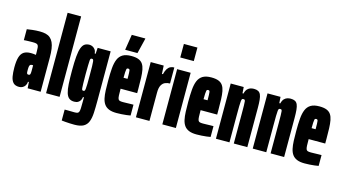

<svg xmlns="http://www.w3.org/2000/svg" viewBox="-98 -1125 3082 1713"><g transform="rotate(15 1443.0 -268.5)"><path d="M97 8Q60 8 42 -12Q24 -32 18 -67.5Q12 -103 12 -150Q12 -208 22.5 -243.5Q33 -279 57 -295Q81 -311 122 -311Q129 -311 136 -310.5Q143 -310 149.5 -309.5Q156 -309 161 -308Q166 -307 169 -307V-332Q169 -358 167.5 -373.5Q166 -389 160.5 -396.5Q155 -404 143.5 -406.5Q132 -409 111 -409Q94 -409 78.5 -408.5Q63 -408 51 -407.5Q39 -407 31 -406V-507Q49 -510 81 -514Q113 -518 150 -518Q181 -518 205 -512Q229 -506 246 -491.5Q263 -477 274 -453.5Q285 -430 290 -395.5Q295 -361 295 -314V0H175L171 -57H163Q162 -37 153 -22.5Q144 -8 129.5 0Q115 8 97 8ZM149 -119Q155 -119 159 -120.5Q163 -122 165 -126.5Q167 -131 168 -138Q169 -146 169 -157Q169 -168 169 -184V-211H159Q149 -211 143.5 -207Q138 -203 135.5 -192Q133 -181 133 -160Q133 -148 133.5 -138.5Q134 -129 137.5 -124Q141 -119 149 -119Z M345 0V-743H470V0Z M661 206Q641 206 619.5 205Q598 204 578 202.5Q558 201 543 199V98Q558 98 573 98Q588 98 603 98.5Q618 99 633 99Q651 99 660.5 96Q670 93 674.5 82Q679 71 680 49Q681 27 681 -11V-52H672Q671 -37 663.5 -23Q656 -9 642 -0.5Q628 8 606 8Q577 8 559 -6Q541 -20 531.5 -51Q522 -82 519 -132Q516 -182 516 -254Q516 -334 520.5 -385Q525 -436 536 -465.5Q547 -495 564.5 -506.5Q582 -518 609 -518Q622 -518 636 -511.5Q650 -505 660.5 -491Q671 -477 673 -454H681L685 -510H805V-56Q805 9 802.5 58Q800 107 787 140Q774 173 744.5 189.5Q715 206 661 206ZM660 -107Q667 -107 671 -110.5Q675 -114 677 -129Q679 -144 679.5 -173.5Q680 -203 680 -255Q680 -308 679.5 -338Q679 -368 677 -382Q675 -397 671 -400Q667 -403 660 -403Q654 -403 650 -399.5Q646 -396 645 -382Q644 -368 643 -338Q642 -308 642 -255Q642 -202 643 -172Q644 -142 645 -128Q646 -114 650 -110.5Q654 -107 660 -107Z M997 8Q954 8 926.5 -3.5Q899 -15 883.5 -36.5Q868 -58 861 -90Q854 -122 852.5 -163Q851 -204 851 -254Q851 -318 855 -367Q859 -416 873 -449.5Q887 -483 916 -500.5Q945 -518 995 -518Q1036 -518 1061.5 -508Q1087 -498 1101 -477.5Q1115 -457 1121 -425.5Q1127 -394 1128.5 -351.5Q1130 -309 1130 -254V-211H977Q977 -172 978 -150Q979 -128 983.5 -117.5Q988 -107 998.5 -104Q1009 -101 1028 -101Q1036 -101 1054 -101.5Q1072 -102 1092 -102.5Q1112 -103 1125 -103V-3Q1110 0 1088.5 2.5Q1067 5 1043.5 6.5Q1020 8 997 8ZM1014 -292V-312Q1014 -343 1013.5 -361Q1013 -379 1011.5 -388Q1010 -397 1006 -399.5Q1002 -402 995 -402Q990 -402 986.5 -400Q983 -398 981 -389.5Q979 -381 978 -362.5Q977 -344 977 -312H1034ZM927 -557V-562L949 -701H1074V-696L1040 -557Z M1175 0V-510H1295L1299 -434H1308Q1316 -466 1327.5 -484Q1339 -502 1355 -510Q1371 -518 1391 -518V-370Q1369 -370 1348 -362Q1327 -354 1313.5 -330.5Q1300 -307 1300 -261V0Z M1419 -618V-743H1544V-618ZM1419 0V-510H1544V0Z M1736 8Q1693 8 1665.5 -3.5Q1638 -15 1622.5 -36.5Q1607 -58 1600 -90Q1593 -122 1591.5 -163Q1590 -204 1590 -254Q1590 -318 1594 -367Q1598 -416 1612 -449.5Q1626 -483 1655 -500.5Q1684 -518 1734 -518Q1775 -518 1800.5 -508Q1826 -498 1840 -477.5Q1854 -457 1860 -425.5Q1866 -394 1867.5 -351.5Q1869 -309 1869 -254V-211H1716Q1716 -172 1717 -150Q1718 -128 1722.5 -117.5Q1727 -107 1737.5 -104Q1748 -101 1767 -101Q1775 -101 1793 -101.5Q1811 -102 1831 -102.5Q1851 -103 1864 -103V-3Q1849 0 1827.5 2.5Q1806 5 1782.5 6.5Q1759 8 1736 8ZM1753 -292V-312Q1753 -343 1752.5 -361Q1752 -379 1750.5 -388Q1749 -397 1745 -399.5Q1741 -402 1734 -402Q1729 -402 1725.5 -400Q1722 -398 1720 -389.5Q1718 -381 1717 -362.5Q1716 -344 1716 -312H1773Z M1914 0V-510H2034L2038 -453H2047Q2054 -482 2068 -496Q2082 -510 2098 -514Q2114 -518 2127 -518Q2151 -518 2166.5 -510Q2182 -502 2190 -484Q2198 -466 2201 -435.5Q2204 -405 2204 -360V0H2079V-277Q2079 -324 2078.5 -350.5Q2078 -377 2076.5 -388.5Q2075 -400 2071 -402.5Q2067 -405 2059 -405Q2052 -405 2048 -401.5Q2044 -398 2042 -383Q2040 -368 2039.5 -335Q2039 -302 2039 -244V0Z M2254 0V-510H2374L2378 -453H2387Q2394 -482 2408 -496Q2422 -510 2438 -514Q2454 -518 2467 -518Q2491 -518 2506.5 -510Q2522 -502 2530 -484Q2538 -466 2541 -435.5Q2544 -405 2544 -360V0H2419V-277Q2419 -324 2418.5 -350.5Q2418 -377 2416.5 -388.5Q2415 -400 2411 -402.5Q2407 -405 2399 -405Q2392 -405 2388 -401.5Q2384 -398 2382 -383Q2380 -368 2379.5 -335Q2379 -302 2379 -244V0Z M2734 8Q2691 8 2663.5 -3.5Q2636 -15 2620.5 -36.5Q2605 -58 2598 -90Q2591 -122 2589.5 -163Q2588 -204 2588 -254Q2588 -318 2592 -367Q2596 -416 2610 -449.5Q2624 -483 2653 -500.5Q2682 -518 2732 -518Q2773 -518 2798.5 -508Q2824 -498 2838 -477.5Q2852 -457 2858 -425.5Q2864 -394 2865.5 -351.5Q2867 -309 2867 -254V-211H2714Q2714 -172 2715 -150Q2716 -128 2720.5 -117.5Q2725 -107 2735.5 -104Q2746 -101 2765 -101Q2773 -101 2791 -101.5Q2809 -102 2829 -102.5Q2849 -103 2862 -103V-3Q2847 0 2825.5 2.5Q2804 5 2780.5 6.5Q2757 8 2734 8ZM2751 -292V-312Q2751 -343 2750.5 -361Q2750 -379 2748.5 -388Q2747 -397 2743 -399.5Q2739 -402 2732 -402Q2727 -402 2723.5 -400Q2720 -398 2718 -389.5Q2716 -381 2715 -362.5Q2714 -344 2714 -312H2771Z"/></g></svg>

Font: Saira UltraCondensed Black
Style: Regular
Weight: 900
Width: 1
Designer: Hector Gatti with collaboration of the Omnibus-Type team
Foundry: Omnibus-Type
Version: Version 1.101